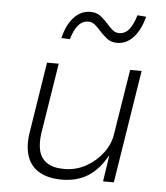

<svg xmlns="http://www.w3.org/2000/svg" viewBox="-53 -778 720 833"><g transform="rotate(5 307.5 -361.5)"><path d="M247 8Q187 8 148.5 -14.5Q110 -37 95.5 -80Q81 -123 90 -181L139 -492H190L141 -184Q135 -142 142.5 -109.5Q150 -77 177 -58Q204 -39 253 -39Q305 -39 348.5 -63.5Q392 -88 421 -127Q450 -166 456 -211L501 -492H551L473 0H426L443 -112H441Q407 -51 359.5 -21.5Q312 8 247 8ZM229 -602 192 -604Q206 -663 236.5 -695.5Q267 -728 308 -728Q335 -728 353 -713.5Q371 -699 386 -682Q398 -668 410.5 -657.5Q423 -647 439 -647Q465 -647 482.5 -668.5Q500 -690 512 -731L550 -728Q535 -669 504.5 -636.5Q474 -604 434 -604Q407 -604 388.5 -619Q370 -634 355 -651Q343 -665 330.5 -675Q318 -685 303 -685Q277 -685 259 -664.5Q241 -644 229 -602Z"/></g></svg>

Font: Nunito Sans 7pt ExtraLight
Style: Italic
Weight: 250
Italic angle: -9°
Designer: Vernon Adams
Foundry: Vernon Adams
Version: Version 3.101;gftools[0.9.27]